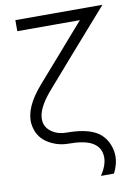

<svg xmlns="http://www.w3.org/2000/svg" viewBox="-97 -764 739 1027"><g transform="rotate(-10 272.5 -250.0)"><path d="M60 -700V-640H400Q400 -640 397.5 -637Q395 -634 383 -620.5Q371 -607 343 -575Q315 -543 265 -485.5Q215 -428 135 -337Q39 -227 48 -140Q56 -72 108 -36Q161 0 226 0Q310 0 352 23Q388 43 397 78Q412 132 366 200H437Q474 127 454 62Q434 -4 378 -32Q323 -60 226 -60Q179 -60 146 -83Q111 -107 108 -145Q102 -207 180 -297Q239 -365 327 -465.5Q415 -566 533 -700Z"/></g></svg>

Font: Unageo Variable
Style: Regular
Weight: 300
Designer: Richard Sepsi
Foundry: Richard Sepsi
Version: Version 2.200